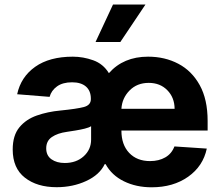

<svg xmlns="http://www.w3.org/2000/svg" viewBox="-20 -797 954 828"><path d="M634.2 10.7Q567.1 10.7 514.6 -15.1Q462 -40.8 435.4 -89.1H431.5Q409.8 -43.3 351.9 -16.5Q294 10.3 224.4 10.3Q139.9 10.3 87.4 -30.7Q34.8 -71.7 34.8 -152.3Q34.8 -213.1 63.6 -247.9Q92.3 -282.7 139.2 -299Q186.1 -315.3 239.7 -320.3Q311.1 -327.4 341.4 -335.4Q371.8 -343.4 371.8 -369.3V-371.4Q371.8 -405.2 350.7 -423.7Q329.5 -442.1 290.8 -442.1Q250.4 -442.1 225.9 -424.4Q201.3 -406.6 193.9 -379.3L54 -390.6Q70 -465.2 131.7 -508.9Q193.5 -552.6 294 -552.6Q338.8 -552.6 381.9 -537.1Q425.1 -521.7 449.6 -481.5Q512.4 -552.6 618.6 -552.6Q691.1 -552.6 749.1 -522Q807.2 -491.5 841.3 -429.9Q875.4 -368.3 875.4 -275.6V-234H503.6V-233.7Q503.6 -172.9 537.1 -137.6Q570.7 -102.3 627.1 -102.3Q665.1 -102.3 692.8 -118.3Q720.5 -134.2 732.2 -165.5L871.8 -156.2Q855.8 -80.3 791.4 -34.8Q726.9 10.7 634.2 10.7ZM259.2 -94.1Q308.9 -94.1 340.9 -123Q372.9 -152 372.9 -195V-252.8Q364 -246.8 345.3 -242.2Q326.7 -237.6 305.6 -234.2Q284.4 -230.8 267.8 -228.3Q228 -222.7 203.7 -206Q179.3 -189.3 179.3 -157.3Q179.3 -126.1 201.9 -110.1Q224.4 -94.1 259.2 -94.1ZM503.6 -327.8H733Q732.6 -376.4 701.5 -408Q670.5 -439.6 621.4 -439.6Q571 -439.6 538.7 -406.8Q506.4 -373.9 503.6 -327.8ZM392 -615.8 467.3 -777.3H607.2L498.9 -615.8Z"/></svg>

Font: Inter Zeller
Style: Bold
Weight: 700
Designer: Rasmus Andersson; Joe Bland
Foundry: zeller
Version: Version 3.015;git-dec3a8cb1